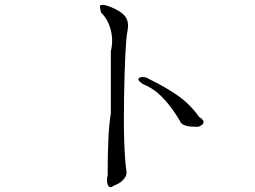

<svg xmlns="http://www.w3.org/2000/svg" viewBox="-20 -736 1040 783"><path d="M445 21Q421 38 417 7Q415 -12 419 -19Q419 -106 422 -169.5Q425 -233 432 -273V-526Q448 -593 416 -654Q406 -671 392 -685Q386 -708 388 -713Q395 -720 419 -712Q485 -689 498 -656Q505 -637 500 -610Q495 -587 491.5 -520Q488 -453 486 -343Q484 -240 486.5 -162.5Q489 -85 496 -34Q497 -19 484.5 -5Q472 9 458 15ZM800 -224Q788 -217 778 -219Q731 -219 718 -235Q714 -241 712 -246Q654 -342 595 -377Q580 -386 565 -392Q534 -411 549 -419Q560 -425 578 -419Q689 -364 737 -321Q770 -291 792 -259Q824 -240 800 -224Z"/></svg>

Font: New Tegomin
Style: Regular
Weight: 400
Designer: Kyosuke Nagai
Version: Version 1.000